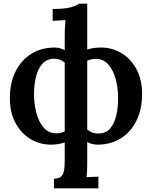

<svg xmlns="http://www.w3.org/2000/svg" viewBox="-20 -775 832 1050"><path d="M259 16Q198 16 147 -14.5Q96 -45 65 -102Q34 -159 34 -238Q34 -322 65 -384Q96 -446 151 -480.5Q206 -515 279 -515Q306 -515 334 -501V-585Q334 -602 335 -622.5Q336 -643 338 -665L268 -661V-726Q336 -726 368.5 -735.5Q401 -745 412 -755H457V-504Q488 -515 533 -515Q594 -515 645 -484Q696 -453 726.5 -396.5Q757 -340 757 -261Q757 -177 726 -114.5Q695 -52 640 -18Q585 16 514 16Q484 16 457 2V113Q457 129 456.5 151Q456 173 453 194L518 191V255H275V202Q303 202 315.5 189Q328 176 331 154Q334 132 334 102V4Q299 16 259 16ZM166 -260Q166 -209 178.5 -159.5Q191 -110 218 -78Q245 -46 289 -46Q314 -46 334 -57V-433Q308 -454 277 -454Q235 -453 211 -425.5Q187 -398 176.5 -354Q166 -310 166 -260ZM503 -453Q476 -452 457 -443V-67Q483 -44 518 -45Q559 -45 582.5 -72.5Q606 -100 616 -144.5Q626 -189 626 -239Q626 -290 613.5 -339Q601 -388 574 -420.5Q547 -453 503 -453Z"/></svg>

Font: Lora SemiBold
Style: Regular
Weight: 600
Designer: Olga Karpushina, Alexei Vanyashin (Cyrillic)
Foundry: Cyreal
Version: Version 3.011; ttfautohint (v1.8.4.7-5d5b)